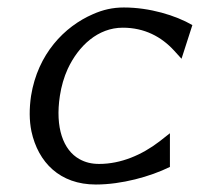

<svg xmlns="http://www.w3.org/2000/svg" viewBox="-20 -482 534 513"><path d="M63 -226C58 -192 58 -160 64 -131C82 -48 140 11 236 11C305 11 381 -10 434 -36V-126L406 -104C359 -68 303 -44 245 -44C225 -44 208 -48 192 -57C149 -81 127 -141 140 -226C144 -252 151 -276 161 -298C190 -360 242 -408 308 -408C366 -408 411 -384 445 -347L465 -325L494 -415C449 -441 380 -462 311 -462C281 -462 255 -456 228 -444C152 -411 81 -338 63 -226Z"/></svg>

Font: Charger Sport
Style: DfNrwObl
Weight: 400
Designer: Jasper
Foundry: Cannot Into Space Fonts
Version: Version 1.1